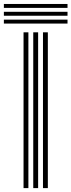

<svg xmlns="http://www.w3.org/2000/svg" viewBox="-77 -966 367 986"><path d="M143.7 0V-800H168.7V0ZM43.9 0V-800H68.8V0ZM93.8 0V-800H118.8V0ZM269.7 -925.5H-57.1V-945.6H269.7ZM269.7 -845H-57.1V-865.1H269.7ZM269.7 -885.2H-57.1V-905.4H269.7Z"/></svg>

Font: Big Shoulders Inline Display SC Thin
Style: Regular
Weight: 100
Designer: Patric King
Foundry: XO Type Co
Version: Version 2.002